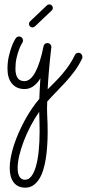

<svg xmlns="http://www.w3.org/2000/svg" viewBox="-20 -406 401 887"><path d="M200.2 6.8Q217.3 -10.3 234.9 -28.1Q252.4 -45.9 269 -65.4Q285.6 -85 300 -106.2Q314.5 -127.4 325.7 -151.4Q328.1 -156.7 332.5 -159.4Q336.9 -162.1 342.3 -162.1Q350.6 -162.1 355.7 -156.2Q360.8 -150.4 360.8 -143.1Q360.8 -139.2 359.4 -135.7Q344.2 -104 324.7 -77.6Q305.2 -51.3 283.7 -27.6Q262.2 -3.9 240.2 18.3Q218.3 40.5 198.2 63Q196.3 96.7 198.2 130.6Q200.2 164.6 200.2 202.6Q200.2 233.9 198.2 265.1Q196.3 296.4 191.9 325Q187.5 353.5 179.9 378.4Q172.4 403.3 160.6 421.6Q148.9 439.9 133.3 450.4Q117.7 460.9 96.7 460.9Q62 460.9 43.5 437Q24.9 413.1 24.9 370.1Q24.9 346.7 30 319.8Q35.2 293 44.4 264.4Q53.7 235.8 66.7 206.5Q79.6 177.2 94.7 149.4Q109.9 121.6 127 96.4Q144 71.3 161.6 50.8Q162.6 27.3 163.8 2.2Q165 -22.9 166.5 -44.4Q153.8 -22 135 -8.3Q116.2 5.4 93.8 5.4Q56.6 5.4 35.6 -19.5Q14.6 -44.4 14.6 -87.9Q14.6 -119.6 20.8 -145.8Q26.9 -171.9 33.9 -190.7Q41 -209.5 46.9 -219.5Q52.7 -229.5 52.7 -229Q58.1 -237.3 67.9 -237.3Q76.2 -237.3 81.3 -231.7Q86.4 -226.1 86.4 -218.8Q86.4 -213.4 83.5 -209Q84 -209.5 78.9 -200.9Q73.7 -192.4 67.6 -176.3Q61.5 -160.2 56.4 -137.7Q51.3 -115.2 51.3 -88.4Q51.3 -61.5 61 -46.4Q70.8 -31.2 92.8 -31.2Q120.6 -31.2 143.1 -72.5Q165.5 -113.8 181.2 -192.4Q182.1 -198.7 187 -202.9Q191.9 -207 198.7 -207Q206.5 -207 211.9 -201.7Q217.3 -196.3 217.3 -188.5Q217.3 -187 215.3 -171.1Q213.4 -155.3 210.7 -128.9Q208 -102.5 205.1 -67.6Q202.1 -32.7 200.2 6.8ZM161.1 110.4Q139.2 142.1 120.8 177.2Q102.5 212.4 89.4 247.1Q76.2 281.7 68.8 313.5Q61.5 345.2 61.5 370.1Q61.5 395.5 69.8 409.9Q78.1 424.3 96.2 424.3Q112.3 424.3 124.8 408.4Q137.2 392.6 145.8 363.3Q154.3 334 158.7 292.2Q163.1 250.5 163.1 198.7Q163.1 177.7 162.4 156.2Q161.6 134.8 161.1 110.4ZM118.7 -307.1 196.8 -381.3Q201.7 -385.7 208 -385.7Q214.4 -385.7 219.2 -380.9Q224.1 -376 224.1 -369.1Q224.1 -362.3 219.2 -357.9L141.1 -283.7Q135.7 -279.3 129.9 -279.3Q123 -279.3 118.4 -284.2Q113.8 -289.1 113.8 -295.4Q113.8 -302.2 118.7 -307.1Z"/></svg>

Font: Sacramento
Style: Regular
Weight: 400
Designer: Astigmatic (AOETI)
Foundry: Astigmatic (AOETI)
Version: Version 1.000